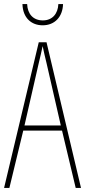

<svg xmlns="http://www.w3.org/2000/svg" viewBox="-20 -921 417 941"><path d="M289 -901H266C264 -854 237 -821 190 -821C143 -821 115 -852 113 -901H90C92 -832 135 -797 189 -797C248 -797 287 -838 289 -901ZM351 0H377L208 -714H170L0 0H26L94 -281H284ZM208 -612 278 -306H100L170 -612C178 -646 183 -666 189 -695C195 -666 200 -645 208 -612Z"/></svg>

Font: Noto Sans Tamil ExtraCondensed Thin
Style: Regular
Weight: 100
Width: 2
Designer: Jelle Bosma - Monotype Design Team
Foundry: Monotype Imaging Inc.
Version: Version 2.004